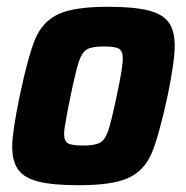

<svg xmlns="http://www.w3.org/2000/svg" viewBox="-20 -538 548 566"><path d="M16 -106Q16 -148 38 -255Q63 -374 84.5 -424.5Q106 -475 152.5 -496.5Q199 -518 298 -518Q374 -518 416.5 -507.5Q459 -497 477 -472.5Q495 -448 495 -403Q495 -357 474 -255Q448 -135 426.5 -85Q405 -35 358.5 -13.5Q312 8 213 8Q136 8 94 -2.5Q52 -13 34 -37.5Q16 -62 16 -106ZM324 -255Q342 -339 342 -366Q342 -388 330.5 -394.5Q319 -401 286 -401Q251 -401 236.5 -392.5Q222 -384 213 -358Q204 -332 188 -255Q188 -255 181 -220Q180 -213 174.5 -185Q169 -157 169 -143Q169 -122 180.5 -115.5Q192 -109 225 -109Q260 -109 275 -117.5Q290 -126 299 -152.5Q308 -179 324 -255Z"/></svg>

Font: Saira Semi Condensed
Style: Bold Italic
Weight: 700
Width: 4
Italic angle: -12°
Designer: Hector Gatti with collaboration of the Omnibus-Type team
Foundry: Omnibus-Type
Version: Version 1.001; ttfautohint (v1.8)